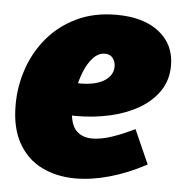

<svg xmlns="http://www.w3.org/2000/svg" viewBox="-45 -599 621 657"><g transform="rotate(5 265.0 -270.0)"><path d="M238 15Q173 15 122 -10Q71 -35 41.5 -87Q12 -139 12 -218Q12 -283 33 -343.5Q54 -404 94.5 -451.5Q135 -499 194 -527Q253 -555 329 -555Q423 -555 476.5 -512.5Q530 -470 530 -398Q530 -348 504.5 -310.5Q479 -273 436 -248Q393 -223 337.5 -210.5Q282 -198 222 -198Q208 -198 199.5 -198.5Q191 -199 187 -199L197 -312Q205 -311 213 -310.5Q221 -310 229 -310Q250 -310 269.5 -314Q289 -318 304.5 -326.5Q320 -335 329 -348Q338 -361 338 -378Q338 -395 328.5 -407Q319 -419 302 -419Q279 -419 261 -399.5Q243 -380 231 -350Q219 -320 212.5 -286Q206 -252 206 -223Q206 -171 226.5 -148.5Q247 -126 283 -126Q312 -126 348.5 -138Q385 -150 428 -171L480 -54Q417 -20 355 -2.5Q293 15 238 15Z"/></g></svg>

Font: Bitter Thin Black
Style: Italic
Weight: 900
Italic angle: -9°
Version: Version 3.020